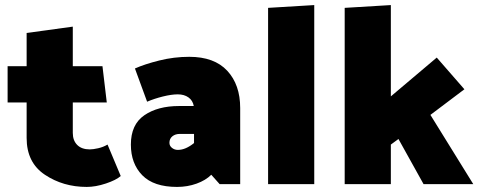

<svg xmlns="http://www.w3.org/2000/svg" viewBox="-20 -726 1886 757"><path d="M456 -32Q438 -16 397.5 -2.5Q357 11 322 11Q229 11 157 -37Q85 -85 85 -182V-322H10V-465H85V-596L267 -621V-465H384L401 -322H267V-202Q267 -172 284.5 -154.5Q302 -137 334 -137Q347 -137 367 -141.5Q387 -146 404 -156Z M648 -163Q648 -151 658 -143Q668 -135 681 -135Q697 -135 713 -142Q729 -149 745 -162V-198H689Q671 -198 659.5 -188.5Q648 -179 648 -163ZM512 -456Q550 -473 608 -487.5Q666 -502 726 -502Q825 -502 876 -447Q927 -392 927 -300V0H846L813 -37Q791 -15 755 -2Q719 11 678 11Q586 11 541 -35Q496 -81 496 -156Q496 -235 549 -271.5Q602 -308 686 -308H744Q740 -330 723 -342Q706 -354 681 -354Q656 -354 622 -345.5Q588 -337 560 -325Z M1037 0V-695L1219 -706V0Z M1521 -156V0H1339V-695L1521 -706V-346L1702 -499L1811 -374L1677 -273L1846 0H1650L1551 -178Z"/></svg>

Font: Palanquin Dark
Style: Bold
Weight: 700
Designer: Pria Ravichandran
Version: Version 1.000